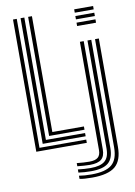

<svg xmlns="http://www.w3.org/2000/svg" viewBox="-106 -867 804 1144"><g transform="rotate(-10 295.5 -295.0)"><path d="M55.5 0V-800H78.2V-19.8H361V0ZM101.2 -39.8V-800H124V-59.5H361V-39.8ZM147 -79.5V-800H170V-99.2H361V-79.5ZM425 -776.2V-796.5H539.5V-776.2ZM425 -695.5V-715.8H539.5V-695.5ZM425 -735.8V-756H539.5V-735.8ZM357 209.5Q332.5 209.5 313.1 208.1Q293.8 206.8 281 204V184.8Q296.2 187.5 315.9 188.9Q335.5 190.2 357 190.2Q442.2 190.2 479.4 158.9Q516.5 127.5 516.5 55.2V-600H539.5V55.2Q539.5 138 496.9 173.8Q454.2 209.5 357 209.5ZM357 171Q336.8 171 317.2 169.6Q297.8 168.2 281 165.8V146.8Q300 149 319.5 150.4Q339 151.8 357 151.8Q417.5 151.8 444.1 129Q470.8 106.2 470.8 55.2V-600H493.8V55.2Q493.8 117 461.9 144Q430 171 357 171ZM357 132.5Q341.2 132.5 321.6 131.1Q302 129.8 281 127.5V108.5Q301.5 110.8 321.4 111.9Q341.2 113 357 113Q393 113 409 99.1Q425 85.2 425 55V-600H448V55.2Q448 95.8 426.8 114.1Q405.5 132.5 357 132.5Z"/></g></svg>

Font: Big Shoulders Inline Text Thin
Style: Bold
Weight: 700
Version: Version 2.002